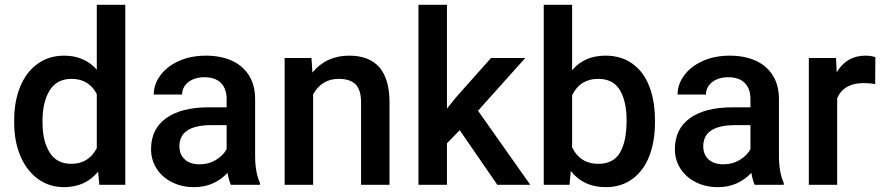

<svg xmlns="http://www.w3.org/2000/svg" viewBox="-20 -770 3681 800"><path d="M394 0 388.7 -54.7Q335.9 9.8 246.6 9.8Q184.6 9.8 137.5 -24.9Q90.3 -59.6 64.7 -120.6Q39.1 -181.6 39.1 -258.3V-268.6Q39.1 -348.6 64.5 -409.7Q89.8 -470.7 137 -504.4Q184.1 -538.1 247.6 -538.1Q331.1 -538.1 383.3 -480V-750H502V0ZM157.2 -258.3Q157.2 -182.1 186.8 -134.8Q216.3 -87.4 276.9 -87.4Q349.6 -87.4 383.3 -152.8V-377.9Q350.6 -441.4 277.8 -441.4Q216.8 -441.4 187 -393.3Q157.2 -345.2 157.2 -268.6Z M941.9 0Q933.6 -17.6 928.2 -49.8Q871.6 9.8 789.1 9.8Q737.3 9.8 696.3 -11Q655.3 -31.7 632.3 -67.9Q609.4 -104 609.4 -148.4Q609.4 -232.4 672.1 -277.6Q734.9 -322.8 849.6 -322.8H924.3V-357.4Q924.3 -399.9 900.6 -424.1Q877 -448.2 831.5 -448.2Q803.7 -448.2 782.7 -438.7Q761.7 -429.2 750.2 -412.8Q738.8 -396.5 738.8 -376H620.6Q620.6 -418 647.7 -455.3Q674.8 -492.7 724.4 -515.4Q773.9 -538.1 838.4 -538.1Q898.9 -538.1 945.1 -517.6Q991.2 -497.1 1017.1 -456.3Q1043 -415.5 1043 -356.4V-122.1Q1043 -51.3 1063 -8.3V0ZM924.3 -148.9V-248.5H852.1Q727.5 -245.6 727.5 -160.2Q727.5 -127 749.5 -106.2Q771.5 -85.4 811.5 -85.4Q850.1 -85.4 880.6 -104.2Q911.1 -123 924.3 -148.9Z M1284.7 -377V0H1166V-528.3H1277.8L1281.7 -467.8Q1339.8 -538.1 1434.6 -538.1Q1602.5 -538.1 1603 -344.2V0H1484.4V-342.8Q1484.4 -396 1461.4 -418.7Q1438.5 -441.4 1391.1 -441.4Q1320.8 -441.4 1284.7 -377Z M2052.2 0 1895.5 -227.5 1842.3 -172.9V0H1723.6V-750H1842.3V-317.4L1879.9 -364.3L2025.9 -528.3H2168.5L1971.7 -308.6L2189.5 0Z M2709 -258.8Q2709 -180.2 2685.3 -119.4Q2661.6 -58.6 2615.2 -24.4Q2568.8 9.8 2503.4 9.8Q2411.1 9.8 2358.4 -57.6L2353 0H2245.6V-750H2363.8V-477.5Q2415.5 -538.1 2502.4 -538.1Q2568.8 -538.1 2615.5 -504.4Q2662.1 -470.7 2685.5 -409.9Q2709 -349.1 2709 -269ZM2363.8 -373V-156.2Q2397 -87.4 2473.1 -87.4Q2536.1 -87.4 2563.5 -134.3Q2590.8 -181.2 2590.8 -269Q2590.8 -346.7 2563.2 -394Q2535.6 -441.4 2472.2 -441.4Q2397 -441.4 2363.8 -373Z M3124.5 0Q3116.2 -17.6 3110.8 -49.8Q3054.2 9.8 2971.7 9.8Q2919.9 9.8 2878.9 -11Q2837.9 -31.7 2814.9 -67.9Q2792 -104 2792 -148.4Q2792 -232.4 2854.7 -277.6Q2917.5 -322.8 3032.2 -322.8H3106.9V-357.4Q3106.9 -399.9 3083.3 -424.1Q3059.6 -448.2 3014.2 -448.2Q2986.3 -448.2 2965.3 -438.7Q2944.3 -429.2 2932.9 -412.8Q2921.4 -396.5 2921.4 -376H2803.2Q2803.2 -418 2830.3 -455.3Q2857.4 -492.7 2907 -515.4Q2956.5 -538.1 3021 -538.1Q3081.5 -538.1 3127.7 -517.6Q3173.8 -497.1 3199.7 -456.3Q3225.6 -415.5 3225.6 -356.4V-122.1Q3225.6 -51.3 3245.6 -8.3V0ZM3106.9 -148.9V-248.5H3034.7Q2910.2 -245.6 2910.2 -160.2Q2910.2 -127 2932.1 -106.2Q2954.1 -85.4 2994.1 -85.4Q3032.7 -85.4 3063.2 -104.2Q3093.8 -123 3106.9 -148.9Z M3468.3 -361.3V0H3350.1V-528.3H3463.4L3466.3 -468.8Q3507.8 -538.1 3585.4 -538.1Q3609.9 -538.1 3627.4 -531.7L3626.5 -419.9Q3600.6 -423.8 3578.6 -423.8Q3496.1 -423.8 3468.3 -361.3Z"/></svg>

Font: Mardoto Medium
Style: Regular
Weight: 500
Designer: Christian Robertson, Vahan Hovhannisyan
Foundry: Google
Version: Version 1.000